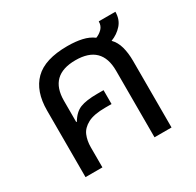

<svg xmlns="http://www.w3.org/2000/svg" viewBox="-131 -729 891 874"><g transform="rotate(-30 314.0 -292.0)"><path d="M81.1 0V-350.1Q81.1 -451.2 135 -504.6Q189 -558.1 307.1 -558.1Q350.1 -558.1 383.5 -550.5Q417 -543 440.9 -524.9Q460 -532.2 473.9 -546.6Q487.8 -561 487.8 -584H575.2Q575.2 -543.9 552 -517.6Q528.8 -491.2 494.1 -478Q515.1 -457 524.2 -424.1Q533.2 -391.1 533.2 -350.1V0H443.8V-350.1Q443.8 -483.9 307.1 -483.9Q169.9 -483.9 169.9 -350.1V-238.8L172.9 -237.8Q195.8 -276.9 227.3 -289.3Q258.8 -301.8 316.9 -301.8H350.1V-229H316.9Q256.8 -229 224.9 -211.9Q192.9 -194.8 181.4 -167.5Q169.9 -140.1 169.9 -106V0Z"/></g></svg>

Font: Kurinto Seri
Style: Regular
Weight: 400
Designer: Kurinto was developed by Clint Goss from a range of fonts that are compatible with the SIL Open Font License Version 1.1
Foundry: Clinton F. Goss
Version: Version 2.196; July 25, 2020